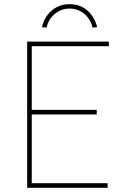

<svg xmlns="http://www.w3.org/2000/svg" viewBox="-20 -899 606 919"><path d="M110 0V-700H501V-678H132V-373H443V-351H132V-22H495V0ZM203 -767 181 -769Q192 -818 227.5 -848.5Q263 -879 313 -879Q364 -879 398.5 -848.5Q433 -818 445 -769L423 -767Q413 -808 383 -833Q353 -858 313 -858Q274 -858 243 -833Q212 -808 203 -767Z"/></svg>

Font: Lexend Thin
Style: Regular
Weight: 100
Designer: Bonnie Shaver-Troup, Thomas Jockin
Foundry: Lexend
Version: Version 1.007; ttfautohint (v1.8.3)